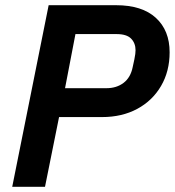

<svg xmlns="http://www.w3.org/2000/svg" viewBox="-20 -718 672 738"><path d="M153 0H27L167 -698H426Q526 -698 579 -649.5Q632 -601 632 -517Q632 -444 599 -387.5Q566 -331 507.5 -299.5Q449 -268 372 -268H207ZM270 -587 230 -379H389Q428 -379 455 -399.5Q482 -420 490 -460Q494 -478 496.5 -490Q499 -502 500 -510.5Q501 -519 501 -525Q501 -552 484 -569.5Q467 -587 428 -587Z"/></svg>

Font: IBM Plex Sans SemiBold
Style: Italic
Weight: 600
Italic angle: -11.31°
Designer: Mike Abbink, Paul van der Laan, Pieter van Rosmalen
Foundry: Bold Monday
Version: Version 3.201